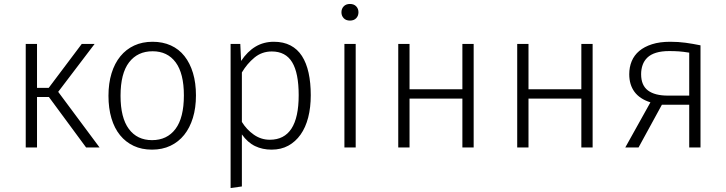

<svg xmlns="http://www.w3.org/2000/svg" viewBox="-20 -745 3669 970"><path d="M458 -523 274 -281 483 0H415L227 -255H167V0H110V-523H167V-301H226L393 -523Z M528 -261Q528 -324 543.5 -374.5Q559 -425 588 -460.5Q617 -496 658 -515Q699 -534 751 -534Q802 -534 843 -515.5Q884 -497 912 -461.5Q940 -426 955 -376Q970 -326 970 -263Q970 -200 954.5 -149.5Q939 -99 910.5 -63.5Q882 -28 841 -8.5Q800 11 748 11Q696 11 655.5 -8Q615 -27 586.5 -62Q558 -97 543 -147.5Q528 -198 528 -261ZM751 -486Q675 -486 632 -430Q589 -374 589 -261Q589 -150 631 -93.5Q673 -37 748 -37Q824 -37 866.5 -93.5Q909 -150 909 -263Q909 -374 867.5 -430Q826 -486 751 -486Z M1198 -437Q1230 -485 1271 -509.5Q1312 -534 1364 -534Q1412 -534 1447.5 -515.5Q1483 -497 1505.5 -462Q1528 -427 1539 -377Q1550 -327 1550 -264Q1550 -202 1537 -151.5Q1524 -101 1498.5 -65Q1473 -29 1436.5 -9Q1400 11 1352 11Q1306 11 1268.5 -7Q1231 -25 1202 -66V197L1145 205V-523H1194ZM1202 -129Q1226 -90 1262.5 -64.5Q1299 -39 1343 -39Q1489 -39 1489 -264Q1489 -376 1456 -430.5Q1423 -485 1353 -485Q1303 -485 1265.5 -454Q1228 -423 1202 -379Z M1777 -523V0H1720V-523ZM1748 -641Q1728 -641 1716.5 -653Q1705 -665 1705 -683Q1705 -701 1716.5 -713Q1728 -725 1748 -725Q1768 -725 1779.5 -713Q1791 -701 1791 -683Q1791 -665 1779.5 -653Q1768 -641 1748 -641Z M2316 0V-247H2049V0H1992V-523H2049V-294H2316V-523H2373V0Z M2917 0V-247H2650V0H2593V-523H2650V-294H2917V-523H2974V0Z M3266 -228Q3212 -245 3185.5 -281Q3159 -317 3159 -370Q3159 -406 3171.5 -436Q3184 -466 3209.5 -487.5Q3235 -509 3274 -521.5Q3313 -534 3366 -534Q3407 -534 3443.5 -529Q3480 -524 3519 -516V0H3462V-216H3324L3206 0H3139ZM3462 -479Q3431 -484 3409 -485.5Q3387 -487 3361 -487Q3322 -487 3294.5 -478.5Q3267 -470 3250.5 -454Q3234 -438 3226.5 -416.5Q3219 -395 3219 -370Q3219 -314 3253.5 -288Q3288 -262 3354 -262H3462Z"/></svg>

Font: Jldddboxgfspflltxgxzjzlszac
Style: Regular
Weight: 300
Designer: Carrois Corporate & Edenspiekermann
Foundry: Carrois Corporate GbR & Edenspiekermann AG
Version: Version 2.001